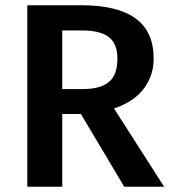

<svg xmlns="http://www.w3.org/2000/svg" viewBox="-20 -711 653 731"><path d="M565 -488Q565 -450 553 -419.5Q541 -389 521 -365.5Q501 -342 473 -325Q445 -308 414 -298L605 0H453L288 -277H217V0H84V-691H290Q427 -691 496 -641Q565 -591 565 -488ZM427 -488Q427 -545 394 -570Q361 -595 294 -595H217V-372H298Q361 -372 394 -398.5Q427 -425 427 -488Z"/></svg>

Font: Qnwhxotralxmqkhsjrfbfhwcoqn
Style: Regular
Weight: 500
Designer: Carrois Corporate & Edenspiekermann
Foundry: Carrois Corporate GbR & Edenspiekermann AG
Version: Version 2.001